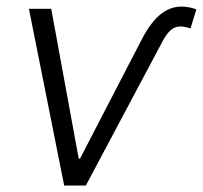

<svg xmlns="http://www.w3.org/2000/svg" viewBox="-20 -573 626 593"><path d="M69.3 -545.9H138.2L223.1 -83H227.1L415.5 -446.8Q435.1 -485.4 455.1 -508.5Q475.1 -531.7 496.3 -542.2Q517.6 -552.7 539.6 -552.7Q553.7 -552.7 565.9 -550Q578.1 -547.4 586.4 -543.9L568.4 -485.4Q563 -486.8 555.2 -489Q547.4 -491.2 536.6 -491.2Q520.5 -491.2 507.6 -480.2Q494.6 -469.2 481 -443.4L245.1 0H178.2Z"/></svg>

Font: Inter Tight Light
Style: Italic
Weight: 300
Italic angle: -9.39999°
Designer: Rasmus Andersson
Foundry: rsms
Version: Version 3.004